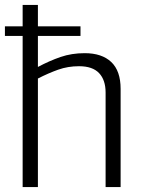

<svg xmlns="http://www.w3.org/2000/svg" viewBox="-25 -760 578 780"><path d="M67 0V-614H-5V-653H67V-740H129V-653H302V-614H129V-488Q176 -513 221 -528.5Q266 -544 319 -544Q389 -544 427 -508Q465 -472 465 -399V0H404V-384Q404 -435 377.5 -463Q351 -491 296 -491Q251 -491 211.5 -477Q172 -463 129 -441V0Z"/></svg>

Font: Georama Light
Style: Regular
Weight: 300
Designer: Jean-Baptiste Levee
Foundry: Production Type
Version: Version 1.000